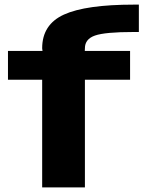

<svg xmlns="http://www.w3.org/2000/svg" viewBox="-20 -811 647 831"><path d="M162.5 0V-466H14.5V-590.5H164L162.5 -602Q162.5 -705 257 -748Q351.5 -791 560 -791H581V-672.5H558Q435 -672.5 391.2 -657.2Q347.5 -642 347.5 -602L347 -590.5H543V-466H347.5V0Z"/></svg>

Font: Anybody ExtraExpanded Regular
Style: Bold
Weight: 700
Width: 8
Designer: Tyler Finck
Foundry: Etcetera Type Company
Version: Version 1.010; ttfautohint (v1.8.3) -l 8 -r 50 -G 200 -x 14 